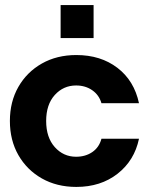

<svg xmlns="http://www.w3.org/2000/svg" viewBox="-20 -725 588 757"><path d="M281 12Q204 12 145 -21.5Q86 -55 52.5 -113.5Q19 -172 19 -248Q19 -324 52.5 -382.5Q86 -441 145 -474.5Q204 -508 281 -508Q377 -508 443 -457.5Q509 -407 528 -318H380Q371 -350 344 -369Q317 -388 280 -388Q230 -388 196 -350.5Q162 -313 162 -248Q162 -183 196 -145Q230 -107 280 -107Q317 -107 344 -125.5Q371 -144 380 -178H528Q510 -92 443.5 -40Q377 12 281 12ZM219 -575V-705H349V-575Z"/></svg>

Font: Host Grotesk ExtraBold
Style: Regular
Weight: 800
Designer: Doğukan Karapınar
Foundry: Element Type
Version: Version 1.003; ttfautohint (v1.8.4.7-5d5b)